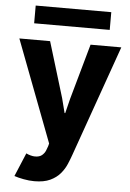

<svg xmlns="http://www.w3.org/2000/svg" viewBox="-61 -749 683 1006"><g transform="rotate(5 281.0 -246.5)"><path d="M157.7 212.9Q131.3 212.9 101.6 207.3Q71.8 201.7 52.2 194.8L104 71.3Q114.7 76.7 127.4 80.1Q140.1 83.5 150.4 83.5Q173.8 83.5 186.8 72.8Q199.7 62 205.8 47.6Q211.9 33.2 214.8 23.4L234.9 -56.2L224.1 24.4L15.1 -525.4H176.8L265.6 -233.4L285.2 -156.7H288.6L307.6 -233.4L389.6 -525.4H551.3L344.7 58.6Q336.9 81.1 325.4 107.9Q314 134.8 293.9 158.4Q273.9 182.1 241.2 197.5Q208.5 212.9 157.7 212.9ZM85.4 -611.3V-704.6H482.9V-611.3Z"/></g></svg>

Font: Reddit Mono ExtraBold
Style: Regular
Weight: 800
Monospace: yes
Designer: Stephen Hutchings
Foundry: Reddit
Version: Version 1.014